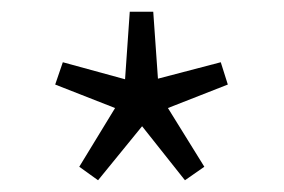

<svg xmlns="http://www.w3.org/2000/svg" viewBox="-20 -809 483 327"><path d="M147 -502 115 -525 176 -625 74 -665 87 -703 193 -674 201 -789H241L249 -675L356 -703L368 -665L266 -625L328 -525L295 -502L222 -594Z"/></svg>

Font: Noto Sans SC Thin Light
Style: Regular
Weight: 300
Version: Version 2.004-H2;hotconv 1.0.118;makeotfexe 2.5.65603